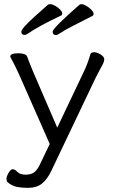

<svg xmlns="http://www.w3.org/2000/svg" viewBox="-20 -735 540 919"><path d="M421 -658Q299 -597 277 -582Q255 -567 248 -567Q232 -567 232 -583.5Q232 -600 360 -712Q363 -715 371 -715Q379 -715 393 -707Q407 -699 417.5 -688Q428 -677 428 -669Q428 -661 421 -658ZM271 -660Q165 -610 110 -572Q105 -568 98 -568Q82 -568 82 -583Q82 -598 144 -654Q206 -710 209.5 -712.5Q213 -715 221.5 -715Q230 -715 243.5 -707.5Q257 -700 267.5 -689.5Q278 -679 278 -671Q278 -663 271 -660ZM29 -464Q29 -480 66.5 -480Q104 -480 110 -464Q118 -441 138 -393L254 -124L377 -383Q397 -422 413 -476Q416 -485 430.5 -485Q445 -485 462 -474Q479 -463 479 -452Q479 -441 473.5 -430.5Q468 -420 457 -399.5Q446 -379 437 -361L226 82Q206 124 180.5 144Q155 164 116 164H106Q87 164 63 160Q39 156 16 137Q11 132 11 121Q11 110 21 92.5Q31 75 41 75Q51 75 63.5 88Q76 101 102.5 101Q129 101 144.5 89Q160 77 174 46L218 -46L72 -377Q50 -425 39.5 -443.5Q29 -462 29 -464Z"/></svg>

Font: Fusion Kai T
Style: Regular
Weight: 400
Designer: Fontworks Inc.
Version: Version 24.134;May 13, 2024